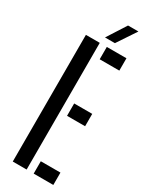

<svg xmlns="http://www.w3.org/2000/svg" viewBox="-245 -1005 819 1050"><g transform="rotate(30 164.0 -480.0)"><path d="M49.5 0V-800H137V0ZM181.5 -722V-800H305.5V-722ZM181.5 -365V-443H295.5V-365ZM181.5 0V-78H305.5V0ZM147 -840 223.5 -959.5H289L209.5 -840Z"/></g></svg>

Font: Big Shoulders Stencil Display SemiBold
Style: Regular
Weight: 600
Designer: Patric King
Foundry: XO Type Co
Version: Version 1.000